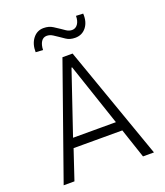

<svg xmlns="http://www.w3.org/2000/svg" viewBox="-161 -1013 962 1121"><g transform="rotate(-20 320.0 -452.5)"><path d="M39 0 288 -705H351L600 0H532L464 -203L495 -184H145L174 -203L106 0ZM317 -630 181 -229 165 -242H475L456 -229L321 -630ZM196 -783 151 -786Q150 -837 175.5 -870Q201 -903 242 -903Q275 -903 299 -887.5Q323 -872 335 -864Q343 -858 360.5 -846.5Q378 -835 396 -835Q418 -835 431.5 -854Q445 -873 445 -905L489 -903Q492 -851 466.5 -818.5Q441 -786 398 -786Q365 -786 342 -801.5Q319 -817 309 -824Q299 -831 281 -842.5Q263 -854 244 -854Q222 -854 209.5 -835Q197 -816 196 -783Z"/></g></svg>

Font: Nunito Sans 7pt Condensed Light
Style: Regular
Weight: 300
Width: 3
Designer: Vernon Adams
Foundry: Vernon Adams
Version: Version 3.101;gftools[0.9.27]